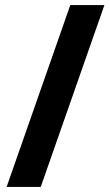

<svg xmlns="http://www.w3.org/2000/svg" viewBox="-20 -734 434 754"><path d="M390 -714H256L6 0H140Z"/></svg>

Font: Noto Sans Display
Style: Bold
Weight: 700
Designer: Monotype Design Team
Foundry: Monotype Imaging Inc.
Version: Version 1.900